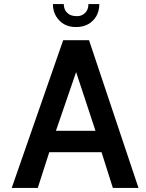

<svg xmlns="http://www.w3.org/2000/svg" viewBox="-20 -931 724 951"><path d="M38 0 293 -732H421L666 0H539L483 -177H224L167 0ZM257 -283H453L357 -574ZM242 -911H296Q296 -875 326 -858Q340 -851 362.5 -851Q385 -851 401.5 -867Q418 -883 418 -911H472Q472 -876 456 -849Q423 -797 356 -797Q291 -797 258 -850Q242 -876 242 -911Z"/></svg>

Font: Exo
Style: DemiBold
Weight: 600
Designer: Natanael Gama
Version: Version 1.00